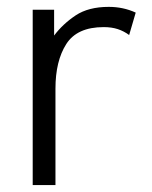

<svg xmlns="http://www.w3.org/2000/svg" viewBox="-20 -536 440 556"><path d="M354 -434.6Q338.9 -445.8 321 -451.7Q303.2 -457.5 280.3 -457.5Q203.1 -457.5 171.9 -408.4Q140.6 -359.4 140.6 -279.3V0H74.7V-507.8H136.7V-433.1Q162.1 -466.8 199.2 -491.5Q236.3 -516.1 294.9 -516.1Q336.9 -516.1 373 -499.5Z"/></svg>

Font: Giphurs Light
Style: Regular
Weight: 300
Version: Version 0.920; ttfautohint (v1.8.4.7-5d5b)